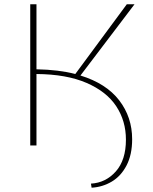

<svg xmlns="http://www.w3.org/2000/svg" viewBox="-20 -678 713 895"><path d="M596 -29Q596 43 570 93Q544 143 501 168.5Q458 194 407 197L404 178Q473 174 520 121Q567 68 567 -27Q567 -114 522 -182.5Q477 -251 383.5 -291.5Q290 -332 150 -333V0H121V-658H150V-355Q255 -353 331 -333L571 -658H607L355 -326Q475 -289 535.5 -210.5Q596 -132 596 -29Z"/></svg>

Font: Ysabeau Extralight
Style: Regular
Weight: 200
Designer: Christian Thalmann (Catharsis Fonts)
Version: Version 0.003